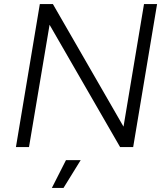

<svg xmlns="http://www.w3.org/2000/svg" viewBox="-20 -720 814 940"><path d="M568 0 185 -664 239 -700 621 -37ZM58 0 175 -700H239L232 -654L122 0ZM568 0 685 -700H749L632 0ZM234 200 303 64H375L291 200Z"/></svg>

Font: Figtree Light Light
Style: Italic
Weight: 300
Italic angle: -9.5°
Version: Version 2.000